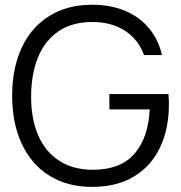

<svg xmlns="http://www.w3.org/2000/svg" viewBox="-20 -754 745 790"><path d="M30 -360Q30 -473 69.2 -557.5Q108.5 -642 182.8 -688.2Q257 -734.5 358.5 -734.5Q434.5 -734.5 494 -709.8Q553.5 -685 592.5 -638.5Q631.5 -592 646.5 -527.5H572.5Q549.5 -591.5 494.2 -627.5Q439 -663.5 359.5 -663.5Q277 -663.5 220.5 -625Q164 -586.5 136 -517.2Q108 -448 108 -355.5Q108 -265 137 -197.5Q166 -130 223.2 -92.8Q280.5 -55.5 362.5 -55.5Q475 -55.5 532.5 -120.5Q590 -185.5 596 -304H430V-367H673Q675 -346.5 675 -324.5Q675 -225.5 639.2 -148.8Q603.5 -72 532.5 -28.5Q461.5 15 358.5 15Q257.5 15 183.5 -31Q109.5 -77 69.8 -161.8Q30 -246.5 30 -360Z"/></svg>

Font: CCSD_manrope
Style: Regular
Weight: 400
Designer: Mikhail Sharanda
Foundry: Mikhail Sharanda
Version: Version 4.503